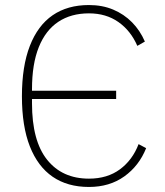

<svg xmlns="http://www.w3.org/2000/svg" viewBox="-20 -730 655 762"><path d="M333 12Q248 12 189 -28.5Q130 -69 98.5 -149Q67 -229 67 -348Q67 -467 98.5 -548Q130 -629 189 -669.5Q248 -710 333 -710Q386 -710 429 -692Q472 -674 504 -641.5Q536 -609 555 -565L525 -548Q499 -608 450 -642.5Q401 -677 333 -677Q262 -677 211.5 -643.5Q161 -610 134 -543Q107 -476 107 -376V-362L92 -370H441V-337H90L107 -346V-320Q107 -171 167 -96Q227 -21 333 -21Q406 -21 456 -58Q506 -95 530 -158L560 -142Q532 -72 473.5 -30Q415 12 333 12Z"/></svg>

Font: IBM Plex Sans ExtraLight
Style: Regular
Weight: 250
Designer: Mike Abbink, Paul van der Laan, Pieter van Rosmalen
Foundry: Bold Monday
Version: Version 3.201